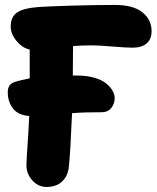

<svg xmlns="http://www.w3.org/2000/svg" viewBox="-20 -699 630 770"><path d="M167 50.8Q133.3 50.8 109.6 24.4Q85.9 -2 85.9 -37.1Q85.9 -48.3 87.9 -77.9Q89.8 -107.4 92.8 -152.3Q95.7 -197.3 97.2 -233.9Q53.2 -236.8 32.2 -263.9Q11.2 -291 11.2 -328.1Q11.2 -346.2 18.3 -356.4Q25.4 -366.7 44.9 -372.1Q61 -377 99.1 -384.8V-500Q68.8 -507.3 45.9 -535.2Q22.9 -563 22.9 -592.8Q22.9 -630.4 47.6 -648.2Q72.3 -666 134.8 -670.9Q168 -673.3 264.2 -676.3Q360.4 -679.2 440.9 -679.2Q514.2 -679.2 551 -649.7Q587.9 -620.1 587.9 -574.2Q587.9 -542 568.1 -524.9Q548.3 -507.8 512.2 -507.8Q485.8 -507.8 429.4 -512.5Q373 -517.1 349.1 -517.1Q308.6 -517.1 272.9 -514.2Q272.9 -443.8 272 -396H290Q329.1 -396 359.4 -387Q389.6 -377.9 406.5 -363.8Q423.3 -349.6 431.6 -334.7Q439.9 -319.8 439.9 -306.2Q439.9 -282.7 426.3 -265.9Q412.6 -249 389.2 -249Q315.9 -249 269 -245.1Q262.2 -85 255.9 -27.8Q251.5 8.3 228.3 29.5Q205.1 50.8 167 50.8Z"/></svg>

Font: Shantell Sans Bouncy
Style: Regular
Weight: 800
Designer: Stephen Nixon, Anya Danilova, Shantell Martin
Foundry: Arrow Type
Version: Version 1.006;[9816181b4]